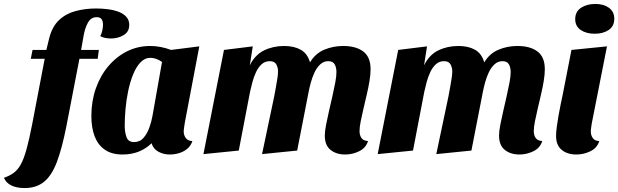

<svg xmlns="http://www.w3.org/2000/svg" viewBox="-111 -763 3133 973"><path d="M14 190Q-27 190 -54 176.5Q-81 163 -91 138Q-62 128 -41.5 113Q-21 98 -5.5 70Q10 42 23.5 -7Q37 -56 52 -133L118 -478H294L225 -121Q203 -10 177 58.5Q151 127 112 158.5Q73 190 14 190ZM45 -465 54 -510H124L138 -568Q153 -628 188 -661Q223 -694 272 -707Q321 -720 376 -720Q404 -720 433.5 -716.5Q463 -713 488 -704Q513 -695 528.5 -678.5Q544 -662 544 -637Q544 -602 515.5 -585Q487 -568 452 -568Q438 -568 423.5 -570.5Q409 -573 397 -580Q404 -592 407.5 -608.5Q411 -625 411 -638Q411 -655 404 -665.5Q397 -676 379 -676Q350 -676 334.5 -648Q319 -620 312 -578L300 -510H390L384 -465Z M510 20Q455 20 420 -4.5Q385 -29 368.5 -72.5Q352 -116 352 -175Q352 -250 374.5 -314.5Q397 -379 438 -427.5Q479 -476 533 -503Q587 -530 651 -530Q702 -530 756 -510L899 -528L825 -138Q824 -129 822 -117Q820 -105 820 -96Q820 -78 830.5 -63.5Q841 -49 864 -48Q856 -24 838 -9Q820 6 796.5 13Q773 20 749 20Q718 20 692 6Q666 -8 657 -37Q631 -11 594 4.5Q557 20 510 20ZM568 -43Q598 -43 616.5 -64.5Q635 -86 646 -117Q657 -148 662 -177L710 -449Q695 -460 679.5 -465Q664 -470 652 -470Q623 -470 601 -447Q579 -424 563.5 -385.5Q548 -347 538.5 -301.5Q529 -256 525 -209.5Q521 -163 521 -125Q521 -94 530 -68.5Q539 -43 568 -43Z M1639 20Q1593 20 1564 -3.5Q1535 -27 1535 -76Q1535 -98 1541.5 -131Q1548 -164 1556.5 -201Q1565 -238 1573.5 -275.5Q1582 -313 1588 -344.5Q1594 -376 1594 -398Q1594 -421 1585 -437Q1576 -453 1552 -453Q1529 -453 1511.5 -436.5Q1494 -420 1482.5 -395Q1471 -370 1464 -344Q1457 -318 1453 -297L1395 0L1217 18L1272 -243Q1275 -256 1279 -276.5Q1283 -297 1287 -320Q1291 -343 1294.5 -364.5Q1298 -386 1298 -401Q1298 -421 1289 -437Q1280 -453 1256 -453Q1232 -453 1215 -437.5Q1198 -422 1186.5 -397.5Q1175 -373 1168 -346.5Q1161 -320 1156 -297L1099 0L920 18L1024 -510L1170 -528L1155 -432Q1181 -485 1227 -507.5Q1273 -530 1329 -530Q1379 -530 1413 -511Q1447 -492 1460 -447Q1487 -492 1532 -511Q1577 -530 1628 -530Q1693 -530 1730 -502Q1767 -474 1767 -412Q1767 -386 1761.5 -352.5Q1756 -319 1747.5 -283Q1739 -247 1731 -212.5Q1723 -178 1717 -148.5Q1711 -119 1711 -99Q1711 -78 1720.5 -64Q1730 -50 1754 -48Q1743 -13 1709 3.5Q1675 20 1639 20Z M2522 20Q2476 20 2447 -3.5Q2418 -27 2418 -76Q2418 -98 2424.5 -131Q2431 -164 2439.5 -201Q2448 -238 2456.5 -275.5Q2465 -313 2471 -344.5Q2477 -376 2477 -398Q2477 -421 2468 -437Q2459 -453 2435 -453Q2412 -453 2394.5 -436.5Q2377 -420 2365.5 -395Q2354 -370 2347 -344Q2340 -318 2336 -297L2278 0L2100 18L2155 -243Q2158 -256 2162 -276.5Q2166 -297 2170 -320Q2174 -343 2177.5 -364.5Q2181 -386 2181 -401Q2181 -421 2172 -437Q2163 -453 2139 -453Q2115 -453 2098 -437.5Q2081 -422 2069.5 -397.5Q2058 -373 2051 -346.5Q2044 -320 2039 -297L1982 0L1803 18L1907 -510L2053 -528L2038 -432Q2064 -485 2110 -507.5Q2156 -530 2212 -530Q2262 -530 2296 -511Q2330 -492 2343 -447Q2370 -492 2415 -511Q2460 -530 2511 -530Q2576 -530 2613 -502Q2650 -474 2650 -412Q2650 -386 2644.5 -352.5Q2639 -319 2630.5 -283Q2622 -247 2614 -212.5Q2606 -178 2600 -148.5Q2594 -119 2594 -99Q2594 -78 2603.5 -64Q2613 -50 2637 -48Q2626 -13 2592 3.5Q2558 20 2522 20Z M2810 20Q2764 20 2735.5 -3.5Q2707 -27 2707 -74Q2707 -92 2710.5 -119.5Q2714 -147 2719.5 -177.5Q2725 -208 2730.5 -235Q2736 -262 2740 -280L2785 -510L2965 -528L2888 -138Q2887 -130 2885 -118Q2883 -106 2883 -96Q2883 -78 2893 -63.5Q2903 -49 2926 -48Q2915 -13 2881 3.5Q2847 20 2810 20ZM2903 -592Q2860 -592 2832 -611Q2804 -630 2804 -666Q2804 -704 2833.5 -723.5Q2863 -743 2906 -743Q2948 -743 2975 -723.5Q3002 -704 3002 -668Q3002 -630 2973.5 -611Q2945 -592 2903 -592Z"/></svg>

Font: Sansita Swashed Light
Style: Bold
Weight: 700
Version: Version 1.003